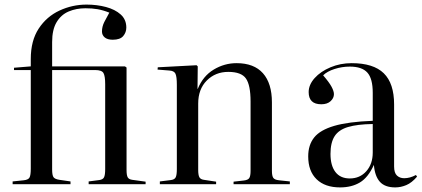

<svg xmlns="http://www.w3.org/2000/svg" viewBox="-20 -802 1836 836"><path d="M35 0V-12L83 -17Q103 -19 108.5 -29Q114 -39 114 -68V-497H41V-507L114 -513V-545Q114 -625 148.5 -677.5Q183 -730 239 -756Q295 -782 357 -782Q402 -782 441.5 -771.5Q481 -761 505.5 -739Q530 -717 530 -682Q530 -661 516.5 -645Q503 -629 471 -629Q448 -629 436 -639Q424 -649 424 -665Q424 -686 434 -706Q444 -726 456 -747Q428 -758 404.5 -762Q381 -766 352 -766Q312 -766 279 -752Q246 -738 226.5 -705.5Q207 -673 207 -619V-513H524L531 -508V-62Q531 -39 536 -30Q541 -21 556 -19L614 -11V0H366V-12L412 -18Q428 -20 433 -30Q438 -40 438 -66V-435Q438 -471 430.5 -484Q423 -497 394 -497H207V-64Q207 -39 213 -30.5Q219 -22 239 -19L287 -12V0Z M676 0V-12L724 -18Q740 -20 745 -30Q750 -40 750 -66V-433Q750 -468 744 -481Q738 -494 716 -495L666 -499L667 -509L836 -518L841 -513L840 -415H841Q864 -471 910.5 -499Q957 -527 1010 -527Q1086 -527 1125 -483Q1164 -439 1164 -356V-58Q1164 -36 1170 -27.5Q1176 -19 1195 -17L1242 -12V0H997V-11L1041 -16Q1060 -18 1065.5 -27Q1071 -36 1071 -58V-360Q1071 -431 1051 -460Q1031 -489 974 -489Q918 -489 880.5 -451.5Q843 -414 843 -351V-62Q843 -40 848 -30.5Q853 -21 868 -19L921 -11V0Z M1461 14Q1395 14 1358.5 -21.5Q1322 -57 1322 -121Q1322 -171 1348 -203.5Q1374 -236 1435.5 -254Q1497 -272 1603 -276V-398Q1603 -460 1579.5 -486Q1556 -512 1503 -512Q1469 -512 1436.5 -501.5Q1404 -491 1387 -474Q1413 -444 1423.5 -424.5Q1434 -405 1434 -392Q1434 -375 1419.5 -361.5Q1405 -348 1379 -348Q1324 -348 1324 -401Q1324 -433 1350 -462Q1376 -491 1419 -509Q1462 -527 1511 -527Q1606 -527 1651 -483Q1696 -439 1696 -347V-77Q1696 -49 1708.5 -37.5Q1721 -26 1740 -26Q1765 -26 1791 -40L1796 -33Q1773 -6 1749 4Q1725 14 1701 14Q1656 14 1634 -10.5Q1612 -35 1608 -84Q1583 -29 1547 -7.5Q1511 14 1461 14ZM1503 -25Q1547 -25 1575 -56.5Q1603 -88 1603 -138V-262Q1536 -261 1495.5 -249Q1455 -237 1437 -209Q1419 -181 1419 -132Q1419 -81 1440.5 -53Q1462 -25 1503 -25Z"/></svg>

Font: Display Regular
Style: Regular
Weight: 400
Designer: Latin by Veronika Burian and Jose Scaglione. Greek by Irene Vlachou. Cyrillic by Vera Evstafieva.
Foundry: TypeTogether
Version: Version 3.002